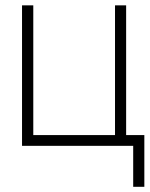

<svg xmlns="http://www.w3.org/2000/svg" viewBox="-20 -556 570 732"><path d="M64 0V-535.6H106.9V-41H418.5V-535.6H460.9V0ZM487.8 156.2V0H440.4V-41H530.3V156.2Z"/></svg>

Font: Inter Display Extra Light
Style: Regular
Weight: 200
Designer: Rasmus Andersson
Foundry: rsms
Version: Version 4.000;git-4fc901f